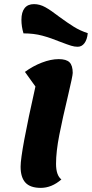

<svg xmlns="http://www.w3.org/2000/svg" viewBox="-20 -887 446 932"><path d="M80 -78Q80 -147 152 -467L101 -538Q139 -566 183 -583Q227 -600 265 -600Q302 -600 317.5 -584.5Q333 -569 333 -533Q333 -519 310 -422Q284 -314 268 -232.5Q252 -151 252 -92Q252 -36 278 -16Q231 25 178 25Q127 25 103.5 -0.5Q80 -26 80 -78ZM275 -683Q226 -703 185 -714Q144 -725 94 -725Q84 -758 84 -791Q84 -828 99.5 -847.5Q115 -867 145 -867Q173 -867 200 -852Q227 -837 267 -806Q308 -776 338.5 -757Q369 -738 406 -726Q403 -695 390 -677.5Q377 -660 357 -660Q342 -660 325.5 -665Q309 -670 275 -683Z"/></svg>

Font: Lemonada SemiBold
Style: Regular
Weight: 600
Designer: Mohamed Gaber (Arabic) Eduardo Tunni (Latin)
Foundry: Kief Type Foundry
Version: Version 3.006